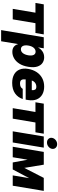

<svg xmlns="http://www.w3.org/2000/svg" viewBox="1156 -1977 1025 3377"><g transform="rotate(90 1668.5 -288.5)"><path d="M32.2 -399.4 56.6 -545.9H585L560.5 -399.4H387.7L320.3 0H135.7L203.1 -399.4Z M509.3 204.1 635.3 -545.9H829.6L814 -450.2H817.9Q840.3 -492.2 884 -522.5Q927.7 -552.7 988.8 -552.7Q1042.5 -552.7 1086.2 -523.9Q1129.9 -495.1 1150.4 -433.3Q1170.9 -371.6 1154.8 -272.5Q1139.2 -178.2 1099.4 -116.2Q1059.6 -54.2 1005.6 -23.7Q951.7 6.8 893.1 6.8Q835.4 7.3 801.8 -20.5Q768.1 -48.3 758.3 -89.8H754.4L705.6 204.1ZM846.2 -143.6Q886.7 -143.6 914.3 -177.7Q941.9 -211.9 952.6 -272.5Q962.4 -333.5 946 -367.7Q929.7 -401.9 889.2 -402.3Q848.6 -401.9 819.6 -367.7Q790.5 -333.5 780.8 -272.5Q771.5 -213.4 788.6 -178.5Q805.7 -143.6 846.2 -143.6Z M1438 9.8Q1350.6 9.8 1290 -23.7Q1229.5 -57.1 1203.4 -120.1Q1177.2 -183.1 1191.9 -271.5Q1206.1 -356 1247.3 -419.2Q1288.6 -482.4 1353.5 -517.6Q1418.5 -552.7 1502.9 -552.7Q1585.4 -552.7 1643.6 -518.8Q1701.7 -484.9 1727.8 -422.1Q1753.9 -359.4 1739.7 -272.5L1732.4 -227.5H1377Q1370.6 -182.1 1385.3 -155Q1399.9 -127.9 1449.2 -127.9Q1517.1 -127.9 1543 -175.8H1721.7Q1693.8 -90.8 1622.6 -40.5Q1551.3 9.8 1438 9.8ZM1505.4 -415Q1467.8 -415 1438.2 -394.3Q1408.7 -373.5 1396 -335H1565.4Q1568.8 -373.5 1555.9 -394.3Q1543 -415 1505.4 -415Z M1778.8 -399.4 1803.2 -545.9H2331.5L2307.1 -399.4H2134.3L2066.9 0H1882.3L1949.7 -399.4Z M2289.6 0 2380.4 -545.9H2576.7L2485.8 0ZM2486.8 -602.5Q2446.8 -602.1 2422.6 -628.4Q2398.4 -654.8 2404.8 -691.4Q2411.1 -729 2443.6 -755.1Q2476.1 -781.2 2516.1 -781.2Q2556.2 -781.2 2579.8 -755.1Q2603.5 -729 2598.1 -691.4Q2591.8 -654.8 2559.6 -628.4Q2527.3 -602.1 2486.8 -602.5Z M2933.1 -203.1 3108.9 -545.9H3337.4L3246.6 0H3064.9L3113.3 -289.1L2960.4 0H2837.4L2789.1 -261.7L2745.6 0H2561L2651.9 -545.9H2876.5Z"/></g></svg>

Font: Inter Tight Black
Style: Italic
Weight: 900
Italic angle: -9.39999°
Designer: Rasmus Andersson
Foundry: rsms
Version: Version 3.004; ttfautohint (v1.8.4.7-5d5b)